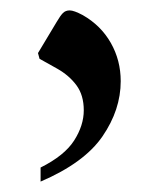

<svg xmlns="http://www.w3.org/2000/svg" viewBox="-20 -139 301 369"><path d="M58 210V183Q104 160 122.5 131Q141 102 141 73Q141 44 127 25Q113 6 90 -7L56 -26L53 -37L89 -97Q96 -109 101 -114Q106 -119 114 -119Q122 -119 139 -110Q174 -90 193 -56.5Q212 -23 212 17Q212 72 177 123Q142 174 58 210Z"/></svg>

Font: Spectral SemiBold
Style: Regular
Weight: 600
Designer: Jean-Baptiste Levee
Foundry: Production Type
Version: Version 2.001